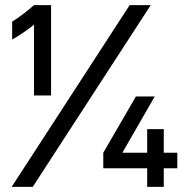

<svg xmlns="http://www.w3.org/2000/svg" viewBox="-20 -727 728 747"><path d="M112.3 -707V-629.9H106.4L112.3 -630.9Q65.4 -593.8 27.3 -573.2V-642.6Q70.3 -669.9 112.3 -707ZM112.3 -707H178.7V-355.5H112.3ZM484.4 -707H566.4L107.4 0H25.4ZM381.8 -132.8 508.8 -351.6H582L456.1 -132.8L457 -139.6V-132.8H669.9V-72.3H381.8ZM552.7 -224.6H617.2V0H552.7Z"/></svg>

Font: Wanted Sans Std Variable
Style: Regular
Weight: 400
Designer: Original Design by Kil Hyung-jin and Kang Hanbin, Wanted Lab, Inc;
Foundry: Wanted Lab, Inc.
Version: Version 1.003;Glyphs 3.2 (3227)